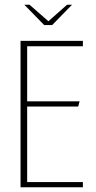

<svg xmlns="http://www.w3.org/2000/svg" viewBox="-20 -793 405 813"><path d="M83 -773H105L185 -703L264 -773H285L201 -687H167ZM67 -620H331V-597H95V-364H317L311 -342H95V-22H331V0H67Z"/></svg>

Font: Smooch Sans Thin ExtraLight
Style: Regular
Weight: 250
Version: Version 1.010